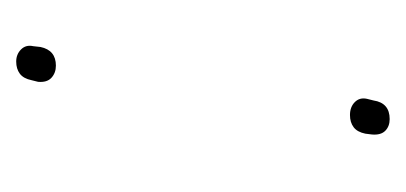

<svg xmlns="http://www.w3.org/2000/svg" viewBox="-152 -337 501 237"><g transform="rotate(-90 98.5 -218.5)"><path d="M70 12Q61 12 55.5 6.5Q50 1 51 -10L52 -18Q54 -28 60 -32.5Q66 -37 75 -37Q85 -37 91 -31Q97 -25 95 -16L93 -8Q90 12 70 12ZM136 -400Q127 -400 121 -405.5Q115 -411 116 -422L118 -430Q120 -440 126 -444.5Q132 -449 141 -449Q150 -449 156 -443Q162 -437 160 -428L159 -419Q155 -400 136 -400Z"/></g></svg>

Font: Sofia Sans Thin
Style: Italic
Weight: 250
Italic angle: -9°
Version: Version 4.100-B